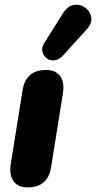

<svg xmlns="http://www.w3.org/2000/svg" viewBox="-20 -805 417 834"><path d="M100 9Q58 9 38.5 -18.5Q19 -46 27 -94L78 -413Q92 -501 180 -501Q222 -501 241.5 -474Q261 -447 253 -398L202 -79Q188 9 100 9ZM253 -563Q236 -545 216.5 -543Q197 -541 182.5 -552Q168 -563 164 -581.5Q160 -600 174 -621L256 -751Q272 -775 292.5 -781.5Q313 -788 332.5 -781Q352 -774 364.5 -757.5Q377 -741 377 -720.5Q377 -700 358 -679Z"/></svg>

Font: Nunito Black
Style: Italic
Weight: 900
Italic angle: -9°
Designer: Vernon Adams
Foundry: Vernon Adams
Version: Version 3.601; ttfautohint (v1.8.2.53-6de2)